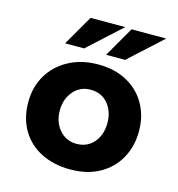

<svg xmlns="http://www.w3.org/2000/svg" viewBox="-100 -731 770 830"><g transform="rotate(15 285.5 -316.0)"><path d="M38 -224Q38 -291 69.5 -344Q101 -397 158 -427.5Q215 -458 289 -458Q364 -458 419 -427.5Q474 -397 503.5 -344Q533 -291 533 -224Q533 -157 503.5 -103.5Q474 -50 419 -19Q364 12 287 12Q215 12 158.5 -16Q102 -44 70 -97Q38 -150 38 -224ZM179 -223Q179 -171 209 -136.5Q239 -102 285 -102Q334 -102 363 -136.5Q392 -171 392 -223Q392 -275 363 -309.5Q334 -344 285 -344Q239 -344 209 -309.5Q179 -275 179 -223ZM359 -644 211 -509H126L204 -644ZM543 -642 395 -507H310L388 -642Z"/></g></svg>

Font: Reem Kufi Ink
Style: Bold
Weight: 700
Designer: Khaled Hosny
Version: Version 1.002